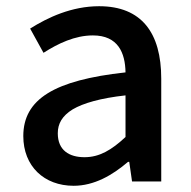

<svg xmlns="http://www.w3.org/2000/svg" viewBox="-20 -584 615 618"><path d="M499 -248V-331C499 -478 436 -564 299 -564C211 -564 134 -528 77 -492L120 -414C167 -444 221 -470 279 -470C360 -470 383 -414 384 -351C155 -326 55 -265 55 -146C55 -49 122 14 217 14C283 14 342 -20 392 -63H396L405 0H499V-165ZM214 -232C248 -252 303 -268 384 -277V-210V-143C339 -101 300 -78 252 -78C203 -78 166 -100 166 -155C166 -186 180 -211 214 -232Z"/></svg>

Font: GenSekiGothic2 TW M
Style: Regular
Weight: 500
Version: Version 2.100;PS 2.1;hotconv 16.6.51;makeotf.lib2.5.65220 DE